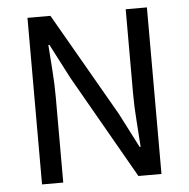

<svg xmlns="http://www.w3.org/2000/svg" viewBox="-49 -704 742 753"><g transform="rotate(-5 322.0 -328.0)"><path d="M86.4 0V-655.8H176.8L410.2 -250L480.5 -113.3H484.4Q481.4 -163.1 477.3 -217.8Q473.1 -272.5 473.1 -324.2V-655.8H556.6V0H465.8L233.4 -406.7L163.1 -542.5H158.7Q162.1 -492.7 166 -440.2Q169.9 -387.7 169.9 -335.4V0Z"/></g></svg>

Font: Varta Light Medium
Style: Regular
Weight: 500
Version: Version 1.004